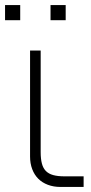

<svg xmlns="http://www.w3.org/2000/svg" viewBox="-39 -740 361 760"><path d="M161 -660V-720H221V-660ZM-19 -660V-720H41V-660ZM292 -42H216Q189.5 -42 171.5 -47Q153.5 -52 142.5 -63.2Q131.5 -74.5 126.8 -92.8Q122 -111 122 -138V-540H80V-131V-120.5Q80 -93 88.5 -70.5Q97 -48 112.5 -32.5Q128 -17 150.5 -8.5Q173 0 200.5 0H211H292Z"/></svg>

Font: Vela Sans GX ExtLt
Style: Regular
Weight: 200
Designer: Principal design: Mikhail Sharanda - project Manrope.
Design modification: Ravid Balaliev
Foundry: Mikhail Sharanda
Version: Version 1.001